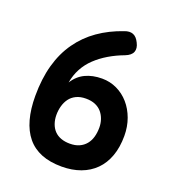

<svg xmlns="http://www.w3.org/2000/svg" viewBox="-136 -847 872 962"><g transform="rotate(20 300.0 -365.5)"><path d="M300 -112Q329 -112 350 -121.5Q371 -131 385 -148Q399 -165 405.5 -188Q412 -211 412 -238Q412 -261 405 -281.5Q398 -302 384.5 -318Q371 -334 350 -343Q329 -352 300 -352Q270 -352 248.5 -341.5Q227 -331 214 -313.5Q201 -296 194.5 -273Q188 -250 188 -225Q188 -200 195.5 -178.5Q203 -157 217.5 -142Q232 -127 253 -119.5Q274 -112 300 -112ZM364 -735Q390 -745 409.5 -737.5Q429 -730 442 -703Q456 -676 448 -655.5Q440 -635 409 -623Q366 -607 329 -585Q292 -563 263 -535.5Q234 -508 215.5 -473.5Q197 -439 190 -398Q214 -437 252.5 -455.5Q291 -474 342 -474Q384 -474 421 -456.5Q458 -439 485.5 -407.5Q513 -376 528.5 -333.5Q544 -291 544 -242Q544 -181 527 -134Q510 -87 478 -55Q446 -23 401 -6.5Q356 10 301 10Q238 10 192 -8.5Q146 -27 116 -63.5Q86 -100 71 -154Q56 -208 56 -278Q56 -370 76.5 -443.5Q97 -517 137 -573.5Q177 -630 234 -670Q291 -710 364 -735Z"/></g></svg>

Font: Maple Mono NL
Style: Bold
Weight: 700
Monospace: yes
Designer: subframe7536
Version: Version 7.000